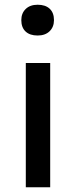

<svg xmlns="http://www.w3.org/2000/svg" viewBox="-20 -791 318 811"><path d="M89 0V-525H192V0ZM70 -706Q70 -735 88.5 -753Q107 -771 139 -771Q172 -771 190 -754Q208 -737 208 -706Q208 -677 189.5 -659Q171 -641 139 -641Q106 -641 88 -658Q70 -675 70 -706Z"/></svg>

Font: Mach
Style: Regular
Weight: 400
Version: Version 1.002